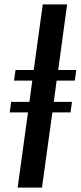

<svg xmlns="http://www.w3.org/2000/svg" viewBox="-20 -851 366 871"><path d="M60 0 107 -341H24L30.5 -389H113.5L126.5 -485.5H43.5L50.5 -533.5H133L174 -831H284.5L244 -533.5H326L319.5 -485.5H237L224 -389H306.5L300 -341H217.5L170.5 0Z"/></svg>

Font: Merriweather 72pt Medium
Style: Italic
Weight: 500
Italic angle: -7.8°
Version: Version 2.101